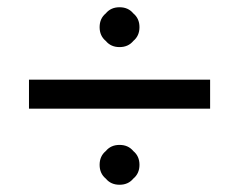

<svg xmlns="http://www.w3.org/2000/svg" viewBox="-20 -525 663 530"><path d="M272 -488Q286 -505 310 -505Q334 -505 348 -488Q365 -474 365 -450Q365 -426 348 -412Q334 -395 310 -395Q286 -395 272 -412Q255 -426 255 -450Q255 -474 272 -488ZM272 -108Q286 -125 310 -125Q334 -125 348 -108Q365 -94 365 -70Q365 -46 348 -32Q334 -15 310 -15Q286 -15 272 -32Q255 -46 255 -70Q255 -94 272 -108ZM60 -225V-305H560V-225Z"/></svg>

Font: jost-mod-400
Style: Regular
Weight: 400
Version: Version 3.200; ttfautohint (v0.97) -l 8 -r 50 -G 200 -x 14 -